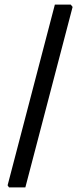

<svg xmlns="http://www.w3.org/2000/svg" viewBox="-20 -699 335 833"><path d="M287 -679 295 -669 90 114H19L13 105L218 -679Z"/></svg>

Font: Alegreya Sans SC Medium
Style: Regular
Weight: 500
Designer: Juan Pablo del Peral
Foundry: Huerta Tipografica
Version: Version 2.001;PS 002.001;hotconv 1.0.88;makeotf.lib2.5.64775